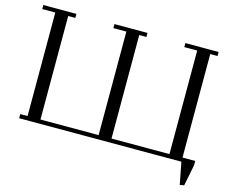

<svg xmlns="http://www.w3.org/2000/svg" viewBox="-113 -865 1405 1166"><g transform="rotate(15 589.0 -281.5)"><path d="M22 -676.8V-702.1H230V-676.8H185.1V-25.9H550.8V-676.8H469.2V-702.1H676.8V-676.8H631.8V-25.9H996.1V-676.8H915V-702.1H1124V-676.8H1078.1V-25.9H1158.2V0L1131.8 133.8L1105 139.2L1078.1 0H58.1V-25.9H104V-676.8Z"/></g></svg>

Font: Dehuti Alt
Style: Book
Weight: 400
Version: Version 1.2